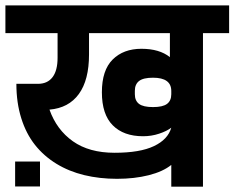

<svg xmlns="http://www.w3.org/2000/svg" viewBox="-32 -701 880 721"><path d="M730.2 -576.5V0H611.2V-81.7Q579.9 -56.5 526.3 -43Q472.6 -29.5 407.3 -29.5Q341.9 -29.5 284.3 -43.4Q226.8 -57.3 179.6 -86.2Q132.5 -115.1 99.3 -157Q66 -199 47.8 -257.2Q29.5 -315.4 29.5 -386.2H110.3Q146.4 -386.2 165.3 -411.2Q184.2 -436.1 184.2 -483.9V-576.5H-11.7V-680.7H828.4V-576.5ZM606 -576.5H302.3V-496.5Q302.3 -400.5 264.1 -348Q225.9 -295.4 153.8 -289.3Q180.7 -213.7 241.7 -170.5Q302.8 -127.3 398.1 -127.3Q493.5 -127.3 546 -152.3Q598.6 -177.2 611.2 -221.5Q594.3 -208.5 565.6 -199Q536.9 -189.4 505.2 -189.4Q432.2 -189.4 391.4 -230.5Q350.6 -271.5 350.6 -354.5Q350.6 -437.4 391.2 -477.6Q431.8 -517.8 499.1 -517.8Q566.5 -517.8 606 -486.5ZM611.2 -359.3Q611.2 -409.2 542.6 -409.2Q506.1 -409.2 490.2 -396.8Q474.4 -384.4 474.4 -360.1V-347.1Q474.4 -322.8 490.2 -310.8Q506.1 -298.9 542.6 -298.9Q579.1 -298.9 595.1 -310.8Q611.2 -322.8 611.2 -347.1ZM24.8 -94.3H118.2V-0.9H24.8Z"/></svg>

Font: Puralecka Narrow
Style: Bold
Weight: 700
Designer: Hector Gatti, Marcela Romero, Pablo Cosgaya and Nicolas Silva
Version: Version 1.004;PS 001.004;hotconv 1.0.70;makeotf.lib2.5.58329